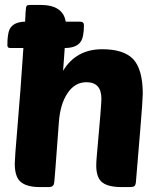

<svg xmlns="http://www.w3.org/2000/svg" viewBox="-20 -760 648 780"><path d="M392 -359Q392 -426 331 -426Q284 -426 254 -381Q224 -336 219 -261Q200 0 200 -20Q200 0 178 0H142Q84 0 60 -25Q40 -46 40 -95Q40 -117 50 -233Q64 -395 75 -565H21Q10 -565 10 -576Q10 -622 19 -641Q34 -671 82 -672Q82 -683 84 -711Q85 -733 89 -737Q92 -740 105 -740H144Q236 -740 247 -672H305Q321 -672 321 -658Q321 -610 308 -591Q291 -565 243 -565Q236 -465 236 -472Q289 -560 395 -560Q481 -560 520 -521Q560 -479 560 -379Q560 -356 550 -235Q537 -84 533 -31Q532 -9 527 -5Q523 0 506 0H474Q414 0 391 -23Q371 -43 371 -88Q371 -102 373 -124Q392 -333 392 -359Z"/></svg>

Font: PoetsenOne
Style: Regular
Weight: 400
Designer: Rodrigo Fuenzalida, Pablo Impallari
Foundry: Pablo Impallari, Rodrigo Fuenzalida
Version: Version 1.000